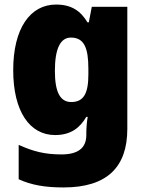

<svg xmlns="http://www.w3.org/2000/svg" viewBox="-20 -583 639 843"><path d="M226 -563C113 -563 38 -459 38 -275C38 -93 111 10 222 10C291 10 331 -22 359 -70H365C361 -46 359 -18 359 1V10C359 68 321 95 250 95C177 95 126 82 62 53V204C119 230 179 240 259 240C451 240 539 150 539 -17V-553H383L370 -485H364C334 -535 294 -563 226 -563ZM291 -418C350 -418 368 -372 368 -281V-256C368 -174 348 -135 293 -135C245 -135 221 -177 221 -272C221 -369 245 -418 291 -418Z"/></svg>

Font: Noto Sans Arabic SemCond Blk
Style: Regular
Weight: 900
Width: 4
Designer: Monotype Design Team, Nadine Chahine, Nizar Qandah and Khaled Hosny
Foundry: Monotype Imaging Inc.
Version: Version 2.012